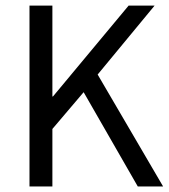

<svg xmlns="http://www.w3.org/2000/svg" viewBox="-20 -676 613 696"><path d="M169.9 -655.8V-326.2H171.9L446.3 -655.8H540.5L334 -405.8L571.3 0H479.5L283.2 -341.8L169.9 -208.5V0H86.9V-655.8Z"/></svg>

Font: Varta
Style: Regular
Weight: 400
Designer: Joana Correia, Viktoriya Grabowska, Eben Sorkin
Foundry: Sorkin Type
Version: Version 1.002; ttfautohint (v1.3) -l 8 -r 24 -G 200 -x 12 -H